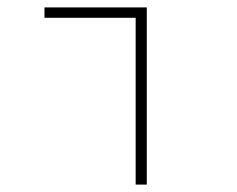

<svg xmlns="http://www.w3.org/2000/svg" viewBox="-20 -498 640 518"><path d="M346 0V-450H100V-478H376V0Z"/></svg>

Font: Source Code Pro ExtraLight ExtraLight
Style: Regular
Weight: 250
Monospace: yes
Version: Version 1.018;hotconv 1.0.116;makeotfexe 2.5.65601